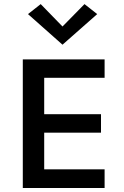

<svg xmlns="http://www.w3.org/2000/svg" viewBox="-20 -940 620 960"><path d="M94 0V-643H503V-551H201V-369H485V-276.5H201V-93.5H503V0ZM292.5 -716.5 120 -869.5 183.5 -919.5 292.5 -807.5 402.5 -919.5 466 -869.5Z"/></svg>

Font: Karla SemiBold
Style: Regular
Weight: 600
Designer: Jonathan Pinhorn
Version: Version 2.004; ttfautohint (v1.8.4.7-5d5b);gftools[0.9.33]